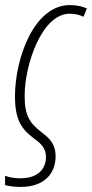

<svg xmlns="http://www.w3.org/2000/svg" viewBox="-27 -558 362 756"><path d="M54 178C152 178 192 121 192 57C192 11 170 -12 137 -37C91 -73 70 -100 70 -181C70 -300 136 -504 248 -504C271 -504 287 -499 302 -492L315 -525C298 -532 277 -538 248 -538C107 -538 32 -328 32 -179C32 -82 60 -48 109 -11C140 11 154 30 154 60C154 103 127 144 53 144C30 144 7 140 -7 134V171C8 175 31 178 54 178Z"/></svg>

Font: Noto Sans ExtraCondensed ExtraLight
Style: Italic
Weight: 200
Width: 2
Italic angle: -12°
Designer: Monotype Design Team
Foundry: Monotype Imaging Inc.
Version: Version 2.013